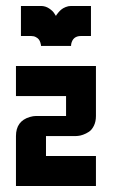

<svg xmlns="http://www.w3.org/2000/svg" viewBox="-20 -620 406 640"><path d="M299.8 0H33.2V-166.5Q33.2 -216.3 79.1 -230Q90.8 -233.4 100.1 -233.4H200.2V-299.8H33.2V-399.9H299.8V-233.4Q299.8 -214.8 293 -200.9Q286.1 -187 276.4 -180.7Q266.6 -174.3 256.8 -170.9Q247.1 -167.5 240.2 -167L233.4 -166.5H133.3V-100.1H299.8ZM49.8 -600.1H116.7Q131.3 -600.1 143.8 -591.8Q156.2 -583.5 161.1 -575.2L166.5 -566.9Q167 -568.4 168.5 -570.6Q169.9 -572.8 174.6 -578.4Q179.2 -584 184.6 -588.4Q189.9 -592.8 198.7 -596.4Q207.5 -600.1 216.8 -600.1H283.2V-500H250Q222.7 -500 217.3 -473.1Q216.8 -466.8 216.8 -466.8H116.7Q116.7 -468.3 116.5 -470.5Q116.2 -472.7 114.5 -478.3Q112.8 -483.9 109.6 -488.3Q106.4 -492.7 99.6 -496.3Q92.8 -500 83.5 -500H49.8Z"/></svg>

Font: Malkor
Style: Bold
Weight: 700
Version: Version 1.3